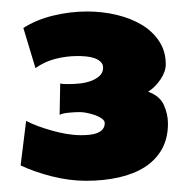

<svg xmlns="http://www.w3.org/2000/svg" viewBox="-20 -619 332 341"><path d="M278.3 -399.4Q278.3 -373.5 267.6 -354.2Q256.8 -335 237.5 -322.5Q218.3 -310.1 191.4 -304Q164.6 -297.9 132.8 -297.9Q103.5 -297.9 72.5 -305.7Q41.5 -313.5 16.6 -325.2L26.4 -404.3Q35.6 -399.4 47.6 -395Q59.6 -390.6 72.5 -387Q85.4 -383.3 98.6 -381.1Q111.8 -378.9 124 -378.9Q131.3 -378.9 138.9 -379.6Q146.5 -380.4 152.3 -382.6Q158.2 -384.8 162.1 -389.2Q166 -393.6 166 -400.4Q166 -404.8 160.9 -408.4Q155.8 -412.1 148.7 -414.6Q141.6 -417 134.3 -418.5Q127 -419.9 122.1 -419.9Q118.2 -419.9 113 -419.7Q107.9 -419.4 102.8 -418.9Q97.7 -418.5 93 -417.5Q88.4 -416.5 85.9 -415L86.9 -470.7Q91.3 -469.7 95.7 -469.7H96.2Q96.2 -469.7 96.2 -469.7Q96.2 -469.7 96.2 -469.7Q96.2 -469.7 96.2 -469.7Q96.2 -469.7 96.2 -469.7Q96.2 -469.7 96.2 -469.7Q96.2 -469.7 96.7 -469.7Q96.7 -469.7 96.7 -469.7Q96.7 -469.7 96.7 -469.7Q96.7 -469.7 96.7 -469.7Q96.7 -469.7 96.7 -469.7Q96.7 -469.7 96.7 -469.7Q96.7 -469.7 96.7 -469.7Q96.7 -469.7 97.2 -469.7Q97.2 -469.7 97.2 -469.7H97.7Q97.7 -469.7 97.7 -469.7Q97.7 -469.7 97.7 -469.7Q97.7 -469.7 97.7 -469.7Q97.7 -469.7 97.7 -469.7Q97.7 -469.7 97.7 -469.7Q97.7 -469.7 98.1 -469.7Q98.1 -469.7 98.1 -469.7Q98.1 -469.7 98.1 -469.7Q98.1 -469.7 98.1 -469.7Q98.1 -469.7 98.1 -469.7Q98.1 -469.7 98.1 -469.7Q98.1 -469.7 98.1 -469.7Q98.1 -469.7 98.6 -469.7Q98.6 -469.7 98.6 -469.7Q98.6 -469.7 98.6 -469.7Q98.6 -469.7 98.6 -469.7Q98.6 -469.7 98.6 -469.7Q98.6 -469.7 98.6 -469.7Q98.6 -469.7 98.6 -469.7Q98.6 -469.7 99.1 -469.7Q99.1 -469.7 99.1 -469.7Q99.1 -469.7 99.1 -469.7Q99.1 -469.7 99.1 -469.7Q99.1 -469.7 99.1 -469.7Q99.1 -469.7 99.1 -469.7Q99.1 -469.7 99.1 -469.7Q99.1 -469.7 99.6 -469.7Q99.6 -469.7 99.6 -469.7H102.1Q102.1 -469.7 102.1 -469.7Q102.1 -469.7 102.1 -469.7Q102.1 -469.7 102.1 -469.7Q102.1 -469.7 102.1 -469.7Q102.1 -469.7 102.1 -469.7Q102.1 -469.7 102.5 -469.7Q102.5 -469.7 102.5 -469.7H103.5Q112.8 -469.7 123.3 -470.9Q133.8 -472.2 142.6 -475.6Q151.4 -479 157.2 -484.6Q163.1 -490.2 163.1 -499Q163.1 -505.4 158.4 -509.5Q153.8 -513.7 147.2 -515.9Q140.6 -518.1 132.6 -518.8Q124.5 -519.5 118.2 -519.5Q97.7 -519.5 78.1 -514.4Q58.6 -509.3 43 -498L21.5 -569.3Q44.4 -584 74.5 -591.3Q104.5 -598.6 134.8 -598.6Q162.1 -598.6 187.5 -592.5Q212.9 -586.4 232.2 -574.7Q251.5 -563 262.9 -545.4Q274.4 -527.8 274.4 -504.9Q274.4 -491.7 265.1 -478Q255.9 -464.4 243.2 -456.1Q263.7 -448.7 271 -432.6Q278.3 -416.5 278.3 -399.4ZM99.6 -469.7Q99.6 -469.7 99.6 -469.7Q99.6 -469.7 99.6 -469.7Q99.6 -469.7 99.6 -469.7Z"/></svg>

Font: Luckiest Guy
Style: Regular
Weight: 400
Designer: Astigmatic (AOETI)
Foundry: Astigmatic (AOETI)
Version: Version 1.000